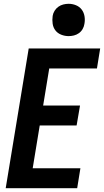

<svg xmlns="http://www.w3.org/2000/svg" viewBox="-20 -990 547 1010"><path d="M10 0 131 -735H507L490 -630H239L207 -435H401L383 -330H189L152 -105H403L386 0ZM341 -800Q321 -800 302 -807.5Q283 -815 271.5 -830Q260 -845 257 -865Q254 -885 257 -906Q259 -920 267 -933Q275 -946 287 -954.5Q299 -963 313 -966.5Q327 -970 341 -970Q361 -970 379.5 -962.5Q398 -955 409.5 -940Q421 -925 424.5 -905Q428 -885 424 -864Q422 -850 414.5 -837Q407 -824 395 -815.5Q383 -807 369 -803.5Q355 -800 341 -800Z"/></svg>

Font: Iosevka SS18 Extrabold
Style: Italic
Weight: 800
Italic angle: -9°
Monospace: yes
Designer: Belleve Invis
Foundry: Belleve Invis
Version: Version 25.1.1; ttfautohint (v1.8.4)